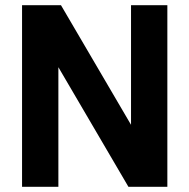

<svg xmlns="http://www.w3.org/2000/svg" viewBox="-20 -720 730 740"><path d="M625 -700H485V-239L215 -700H65V0H205V-461L475 0H625Z"/></svg>

Font: Righteous
Style: Regular
Weight: 400
Designer: Astigmatic (AOETI)
Foundry: Astigmatic (AOETI)
Version: Version 1.000